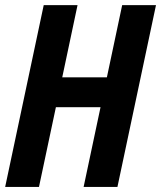

<svg xmlns="http://www.w3.org/2000/svg" viewBox="-33 -734 632 754"><path d="M428.2 0H295.4L361.8 -313H186.5L120.1 0H-12.7L138.7 -713.9H271.5L211.4 -430.2H386.7L446.8 -713.9H579.6Z"/></svg>

Font: Open Sans Hebrew Condensed
Style: Bold Italic
Weight: 700
Width: 3
Italic angle: -12°
Foundry: Ascender Corporation, Yanek Iontef
Version: Version 2.001;PS 002.001;hotconv 1.0.70;makeotf.lib2.5.58329